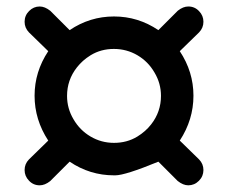

<svg xmlns="http://www.w3.org/2000/svg" viewBox="-20 -632 692 583"><path d="M468.8 -340.8Q468.8 -378.9 449.2 -411.6Q430.2 -444.8 397.5 -464.1Q364.7 -483.4 325.7 -483.4Q286.6 -483.4 255.4 -464.4Q230 -448.7 213.4 -427.2Q183.6 -389.2 183.6 -340.8Q183.6 -302.7 203.1 -270Q222.2 -236.8 254.9 -217.5Q287.6 -198.2 326.2 -198.2Q365.7 -198.2 397 -217.3Q422.4 -232.9 439 -254.4Q468.8 -292.5 468.8 -340.8ZM525.9 -476.6Q567.4 -414.1 567.4 -341.3Q567.4 -268.6 525.9 -205.1L584.5 -147.9Q597.7 -134.3 597.7 -115.7Q597.7 -96.7 584 -83Q570.3 -69.3 551.8 -69.3Q536.1 -69.3 519.5 -82.5L460.9 -141.1Q359.9 -99.6 330.1 -99.6Q328.1 -99.6 326.2 -99.6Q252.9 -99.6 191.4 -141.1L132.3 -82Q116.2 -69.3 100.6 -69.3Q81.1 -69.3 67.9 -83.5Q54.7 -97.2 54.7 -115.7Q54.7 -134.3 67.9 -147.9L126.5 -205.1Q85 -268.6 85 -341.3Q85 -414.1 126.5 -476.6L67.9 -533.7Q54.7 -547.4 54.7 -565.9Q54.7 -585 68.4 -598.6Q82 -612.3 100.6 -612.3Q116.2 -612.3 132.8 -599.1L191.4 -540.5Q252.9 -582 326.2 -582Q399.4 -582 460.9 -540.5L520 -599.6Q536.1 -612.3 551.8 -612.3Q571.3 -612.3 584.5 -598.1Q597.7 -584.5 597.7 -565.9Q597.7 -547.4 584.5 -533.7Z"/></svg>

Font: YuPearl-SemiBold
Style: SemiBold
Weight: 600
Designer: Max Yao
Foundry: Max-Everyday
Version: Version 1.011; ttfautohint (v1.8.3)